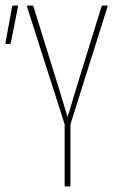

<svg xmlns="http://www.w3.org/2000/svg" viewBox="-20 -675 424 695"><path d="M216 0Q214 0 214 -4V-225L78 -650Q77 -655 81 -655H97Q100 -655 101 -652L191 -362Q199 -335 207.5 -307.5Q216 -280 224 -253H225Q233 -280 241.5 -307.5Q250 -335 258 -362L348 -653Q349 -655 352 -655H367Q370 -655 369 -650L235 -225V-4Q235 0 232 0ZM2 -516Q-1 -516 0 -521L24 -652Q25 -655 28 -655H42Q46 -655 45 -650L19 -519Q18 -516 14 -516Z"/></svg>

Font: Sofia Sans Extra Condensed Thin
Style: Regular
Weight: 250
Version: Version 4.100